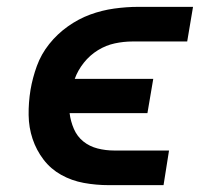

<svg xmlns="http://www.w3.org/2000/svg" viewBox="-20 -540 640 560"><path d="M457 0H297Q260 0 224.5 -6.5Q189 -13 158.5 -30Q128 -47 107 -74.5Q86 -102 75 -135Q64 -168 63.5 -204.5Q63 -241 69 -278Q75 -313 87.5 -347.5Q100 -382 123.5 -411.5Q147 -441 178 -463Q209 -485 243 -497.5Q277 -510 313 -515Q349 -520 383 -520H543L526 -419H366Q341 -419 315 -413.5Q289 -408 265.5 -393.5Q242 -379 224.5 -357Q207 -335 198 -310H427L410 -210H183Q186 -186 195.5 -164Q205 -142 223 -127.5Q241 -113 264.5 -107Q288 -101 313 -101H473Z"/></svg>

Font: Iosevka HT Extended
Style: Bold Italic
Weight: 700
Width: 7
Italic angle: -9°
Monospace: yes
Designer: Belleve Invis
Foundry: Belleve Invis
Version: Version 32.3.0; ttfautohint (v1.8.4)